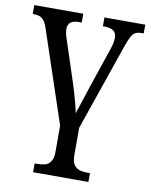

<svg xmlns="http://www.w3.org/2000/svg" viewBox="-86 -600 710 903"><g transform="rotate(10 268.5 -148.5)"><path d="M135 239V197H147Q168 197 184.5 192.5Q201 188 211.5 172.5Q222 157 222 127V1L74 -441Q67 -462 58 -473.5Q49 -485 36.5 -489.5Q24 -494 4 -494V-536H238V-494H225Q198 -494 185 -483.5Q172 -473 172 -451Q172 -441 174.5 -429.5Q177 -418 181 -407L243 -218Q251 -194 259.5 -165.5Q268 -137 274.5 -111.5Q281 -86 284 -69Q289 -84 296 -105Q303 -126 311.5 -152Q320 -178 329 -206L393 -395Q399 -412 401.5 -425.5Q404 -439 404 -450Q404 -473 389.5 -483.5Q375 -494 347 -494H339V-536H534V-494H523Q505 -494 494 -488Q483 -482 474 -465Q465 -448 454 -416L312 -4V125Q312 156 322 171.5Q332 187 349 192Q366 197 387 197H399V239Z"/></g></svg>

Font: Noto Serif SemiCondensed
Style: Regular
Weight: 400
Width: 4
Designer: Monotype Design Team
Foundry: Monotype Imaging Inc.
Version: Version 2.013